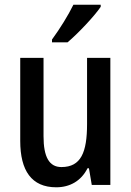

<svg xmlns="http://www.w3.org/2000/svg" viewBox="-20 -786 557 816"><path d="M408 -757V-766H292C270 -721 236 -666 201 -618V-606H267C311 -643 381 -717 408 -757ZM449 -540H350V-259C350 -138 324 -76 241 -76C189 -76 165 -119 165 -207V-540H66V-187C66 -61 114 10 219 10C277 10 325 -17 352 -71H358L370 0H449Z"/></svg>

Font: Noto Sans Armenian Condensed Medium
Style: Regular
Weight: 500
Width: 3
Designer: Monotype Design Team
Foundry: Monotype Imaging Inc.
Version: Version 2.008